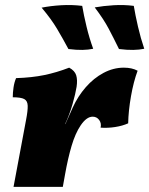

<svg xmlns="http://www.w3.org/2000/svg" viewBox="-20 -732 585 752"><path d="M251 -467Q273 -455 278.5 -437Q284 -419 280 -392Q276 -366 264 -324Q252 -282 235 -246H236L265 -311Q285 -355 316 -390.5Q347 -426 385.5 -446.5Q424 -467 465 -467Q497 -467 519 -455Q503 -412 493 -355Q483 -298 482 -249Q460 -239 431 -234.5Q402 -230 374 -232Q378 -249 368.5 -262Q359 -275 343 -275Q319 -275 296 -241Q275 -210 260.5 -161Q246 -112 235 -50L226 0H33L82 -262Q89 -298 88.5 -317.5Q88 -337 75 -344Q62 -351 30 -351Q30 -369 33 -389.5Q36 -410 43 -426Q105 -428 153.5 -438Q202 -448 251 -467ZM446 -540Q426 -581 406 -619Q386 -657 351 -703Q385 -709 425 -711.5Q465 -714 504 -709Q510 -673 520.5 -627.5Q531 -582 545 -541Q526 -537 502 -536.5Q478 -536 446 -540ZM248 -540Q226 -581 203.5 -619Q181 -657 143 -702Q178 -709 219.5 -711.5Q261 -714 302 -709Q308 -673 319 -627.5Q330 -582 345 -541Q326 -537 303 -536.5Q280 -536 248 -540Z"/></svg>

Font: Vollkorn Black
Style: Italic
Weight: 900
Italic angle: -11°
Designer: Friedrich Althausen
Foundry: Friedrich Althausen
Version: Version 5.000; ttfautohint (v1.8.3)